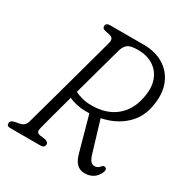

<svg xmlns="http://www.w3.org/2000/svg" viewBox="-165 -829 925 967"><g transform="rotate(30 297.5 -345.0)"><path d="M540 -41.5Q516.5 10 459 10Q432.5 10 414 -7.2Q395.5 -24.5 385 -65L330 -264Q323.5 -263.5 316.5 -263.5Q286 -263 259.2 -268.5Q232.5 -274 210 -284.5Q190.5 -213 174.8 -155.2Q159 -97.5 154 -76.5Q150 -59.5 154.2 -52.5Q158.5 -45.5 168.5 -43.5L202.5 -39Q222 -33.5 222 -20Q222 0 197.5 0H20.5Q1 0 2 -18Q2 -33 26.5 -38.5L50 -42.5Q65 -45.5 75 -53.2Q85 -61 89.5 -76.5Q94.5 -95 106.2 -137.2Q118 -179.5 133.5 -235.5Q149 -291.5 165.5 -352Q182 -412.5 197.2 -467.8Q212.5 -523 223.5 -564Q234.5 -605 239 -621.5Q243 -637.5 238 -646Q233 -654.5 216 -658.5L192 -663Q181.5 -666 178 -670.5Q174.5 -675 174.5 -681.5Q175 -700 198.5 -700H394.5Q461.5 -700 510 -670.8Q558.5 -641.5 580.5 -588Q602.5 -534.5 590 -461.5Q578 -385.5 525.2 -336.5Q472.5 -287.5 391.5 -271L445 -93Q453 -66.5 462.5 -56.2Q472 -46 484.5 -46Q504.5 -46 516 -62.5Q525 -73.5 536 -68.5Q549 -62 540 -41.5ZM300 -611Q295.5 -594.5 283.2 -550.2Q271 -506 254.8 -446.8Q238.5 -387.5 221.5 -326Q239.5 -316.5 264 -310Q288.5 -303.5 318 -303.5Q404.5 -303.5 458.2 -347.2Q512 -391 527 -466.5Q540.5 -529 524.8 -572.8Q509 -616.5 471.8 -639.8Q434.5 -663 383.5 -663Q340 -663 323.8 -650.2Q307.5 -637.5 300 -611Z"/></g></svg>

Font: Fraunces 144pt SuperSoft Light
Style: Italic
Weight: 300
Italic angle: -16°
Version: Version 1.000;[b76b70a41]